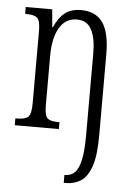

<svg xmlns="http://www.w3.org/2000/svg" viewBox="-55 -585 595 867"><g transform="rotate(5 242.5 -152.0)"><path d="M267 240V204H272Q296 204 313.5 187Q331 170 340 129Q349 88 349 15V-355Q349 -422 329 -461Q309 -500 262 -500Q211 -500 183.5 -453.5Q156 -407 156 -326V-103Q156 -54 170 -42.5Q184 -31 220 -31H224V0H24V-31H31Q67 -31 81.5 -43.5Q96 -56 96 -105V-433Q96 -481 81.5 -493Q67 -505 31 -505H27V-536H147L154 -456H157Q177 -501 205 -522.5Q233 -544 278 -544Q344 -544 376 -498.5Q408 -453 408 -355V13Q408 104 391 153Q374 202 344.5 221Q315 240 277 240Z"/></g></svg>

Font: Noto Serif Tamil ExtraCondensed Light
Style: Regular
Weight: 300
Width: 2
Designer: Indian Type Foundry, Tom Grace, and the Monotype Design Team
Foundry: Monotype Imaging Inc.
Version: Version 2.004; ttfautohint (v1.8.4.7-5d5b)